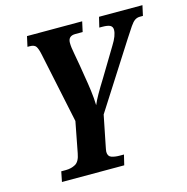

<svg xmlns="http://www.w3.org/2000/svg" viewBox="-105 -814 888 914"><g transform="rotate(-15 338.5 -357.0)"><path d="M89 0 99 -50H122Q148 -50 169 -61.5Q190 -73 197 -113L226 -264L153 -611Q147 -640 139 -652Q131 -664 108 -664H97L108 -714H380L369 -664H333Q297 -664 297 -630Q297 -609 303.5 -576.5Q310 -544 315 -512L324 -456Q330 -422 335 -384Q340 -346 341 -311Q349 -331 365.5 -360Q382 -389 404 -424L489 -565Q516 -608 516 -636Q516 -651 504.5 -657.5Q493 -664 465 -664H451L463 -714H677L666 -664H651Q637 -664 626 -656.5Q615 -649 602.5 -630.5Q590 -612 568 -578L364 -259L335 -114Q333 -103 331.5 -96Q330 -89 330 -84Q330 -62 346.5 -56Q363 -50 388 -50H408L396 0Z"/></g></svg>

Font: Noto Serif ExtraCondensed
Style: Bold Italic
Weight: 700
Width: 2
Italic angle: -12°
Designer: Monotype Design Team
Foundry: Monotype Imaging Inc.
Version: Version 2.013; ttfautohint (v1.8.4.7-5d5b)